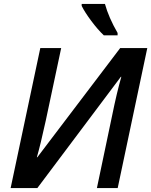

<svg xmlns="http://www.w3.org/2000/svg" viewBox="-20 -959 771 979"><path d="M185.5 -713.9H292L213.4 -344.2Q187 -223.1 168 -157.2H170.4L592.8 -713.9H731L580.1 0H474.1L551.3 -367.7Q575.7 -487.8 598.6 -567.4H596.2L170.4 0H34.2ZM396.5 -928.7V-939H515.1Q534.2 -869.6 579.6 -791V-778.8H509.3Q478 -808.6 445.6 -852.1Q413.1 -895.5 396.5 -928.7Z"/></svg>

Font: Viking Open Sans Light
Style: Bold Italic
Weight: 600
Italic angle: -12°
Foundry: Ascender Corporation
Version: Version 2.000